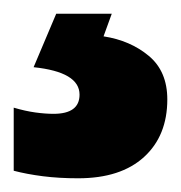

<svg xmlns="http://www.w3.org/2000/svg" viewBox="-39 -20 264 280"><path d="M205 125Q205 178 171 209Q137 240 75 240Q47 240 23.5 237Q0 234 -19 229V137Q-2 142 12.5 144Q27 146 39 146Q77 146 77 118Q77 85 10 78L43 0H124L112 33Q151 39 178 61.5Q205 84 205 125Z"/></svg>

Font: Noto Sans Myanmar Condensed Black
Style: Regular
Weight: 900
Width: 3
Designer: Monotype Design Team
Foundry: Monotype Imaging Inc.
Version: Version 2.107; ttfautohint (v1.8.4.7-5d5b)